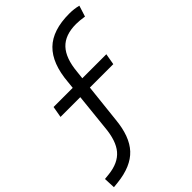

<svg xmlns="http://www.w3.org/2000/svg" viewBox="-306 -861 1211 1211"><g transform="rotate(-45 299.5 -255.0)"><path d="M-26.9 231.4 -30.3 154.8 7.3 150.9Q99.1 141.1 144.5 87.6Q189.9 34.2 199.2 -75.7L224.6 -320.3H48.3L61.5 -395.5H232.4L237.3 -442.9Q250 -596.2 324.7 -669.2Q399.4 -742.2 547.9 -742.2Q590.8 -742.2 628.4 -732.4L605 -658.7Q562.5 -665.5 531.7 -665.5Q433.6 -665.5 383.5 -612.1Q333.5 -558.6 323.7 -447.8L317.9 -395.5H532.2L519 -320.3H310.1L282.2 -63Q269.5 75.7 205.3 144.5Q141.1 213.4 10.3 227.5Z"/></g></svg>

Font: CaskaydiaCove NFP SemiLight
Style: Italic
Weight: 350
Italic angle: -10°
Designer: Aaron Bell
Foundry: Saja Typeworks
Version: Version 2111.001; VTT 6.35;Nerd Fonts 3.1.1